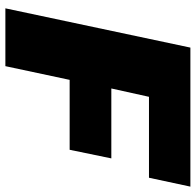

<svg xmlns="http://www.w3.org/2000/svg" viewBox="-27 -701 728 714"><g transform="rotate(90 337.0 -344.0)"><path d="M11 0 157 -688H674L641 -534H340L309 -394H569L537 -239H277L226 0Z"/></g></svg>

Font: Saira SemiExpanded ExtraBold
Style: Italic
Weight: 800
Width: 6
Italic angle: -12°
Designer: Hector Gatti with collaboration of the Omnibus-Type team
Foundry: Omnibus-Type
Version: Version 1.101